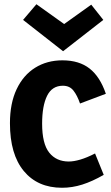

<svg xmlns="http://www.w3.org/2000/svg" viewBox="-20 -870 522 907"><path d="M273 17Q158 17 92.5 -62Q27 -141 27 -288Q27 -382 58.5 -448.5Q90 -515 146 -550Q202 -585 275 -585Q354 -585 403.5 -546Q453 -507 480 -427L358 -381Q345 -419 327 -442Q309 -465 277 -465Q226 -465 202.5 -417.5Q179 -370 179 -286Q179 -191 212.5 -149Q246 -107 305 -107Q328 -107 359 -116Q390 -125 429 -145L470 -44Q416 -13 368.5 2Q321 17 273 17ZM89 -776 152 -850 292 -750H274L411 -848L468 -776L278 -628Z"/></svg>

Font: Yaldevi
Style: Bold
Weight: 700
Designer: Sol Matas, Rajitha Manaperi, Kosala Senevirathne
Foundry: Mooniak
Version: Version 1.100